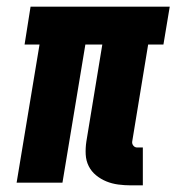

<svg xmlns="http://www.w3.org/2000/svg" viewBox="-20 -550 540 578"><path d="M374 8Q355 8 336 5.5Q317 3 300 -4Q283 -11 269 -22.5Q255 -34 247 -50Q239 -66 238 -85Q237 -104 240 -124L288 -416H237L168 0H30L99 -416H54L72 -530H491L472 -416H426L378 -124Q377 -117 381.5 -111.5Q386 -106 393 -106H410V8Z"/></svg>

Font: Iosevka Curly Heavy Oblique
Style: Regular
Weight: 900
Italic angle: -9°
Monospace: yes
Designer: Belleve Invis
Foundry: Belleve Invis
Version: Version 11.1.0; ttfautohint (v1.8.3)